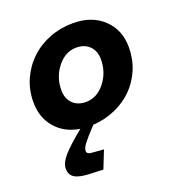

<svg xmlns="http://www.w3.org/2000/svg" viewBox="-132 -601 878 948"><g transform="rotate(-20 307.0 -126.5)"><path d="M77 172Q77 142 107.5 106.5Q138 71 212 11Q132 -2 85.5 -56.5Q39 -111 39 -191Q39 -256 64 -311.5Q89 -367 132 -407Q174 -447 232 -469.5Q290 -492 356 -492Q454 -492 514.5 -435Q575 -378 575 -286Q575 -224 552.5 -170.5Q530 -117 490 -77Q451 -38 396.5 -14Q342 10 279 14Q232 64 215.5 86Q199 108 199 123Q199 132 206.5 136.5Q214 141 233 142L287 146L250 239L178 236Q125 234 101 219Q77 204 77 172ZM189 -200Q189 -156 215 -130Q241 -104 284 -104Q342 -104 383.5 -156Q425 -208 425 -277Q425 -321 399 -347Q373 -373 330 -373Q272 -373 230.5 -321Q189 -269 189 -200Z"/></g></svg>

Font: Intel One Mono
Style: Bold Italic
Weight: 700
Italic angle: -16°
Monospace: yes
Designer: Fred Shallcrass
Foundry: Frere-Jones Type LLC
Version: Version 1.400;hotconv 1.1.0;makeotfexe 2.6.0;FJTRelease1.4